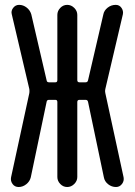

<svg xmlns="http://www.w3.org/2000/svg" viewBox="-20 -750 540 770"><path d="M54.7 0Q39.1 0 30.3 -12.2Q21.5 -24.4 24.4 -39.1L97.7 -377Q98.6 -384.8 97.7 -392.6L27.3 -692.4Q23.4 -706.1 32.7 -718.3Q42 -730.5 56.6 -730.5Q73.2 -730.5 86.9 -719.7Q100.6 -709 105.5 -692.4L167 -427.7Q168 -419.9 176.8 -419.9H202.1Q210 -419.9 210 -428.7V-690.4Q210 -706.1 221.7 -718.3Q233.4 -730.5 249.5 -730.5Q265.6 -730.5 277.8 -718.3Q290 -706.1 290 -690.4V-428.7Q290 -419.9 298.8 -419.9H323.2Q331.1 -419.9 333 -427.7L394.5 -692.4Q397.5 -708 411.6 -719.2Q425.8 -730.5 444.3 -730.5Q459 -730.5 467.3 -718.3Q475.6 -706.1 472.7 -692.4L402.3 -392.6Q400.4 -384.8 402.3 -377L475.6 -39.1Q478.5 -24.4 469.2 -12.2Q460 0 445.3 0Q427.7 0 413.6 -11.2Q399.4 -22.5 396.5 -39.1L333 -341.8Q331.1 -349.6 323.2 -349.6H298.8Q290 -349.6 290 -340.8V-40Q290 -24.4 277.8 -12.2Q265.6 0 249.5 0Q233.4 0 221.7 -12.2Q210 -24.4 210 -40V-340.8Q210 -349.6 202.1 -349.6H176.8Q168 -349.6 167 -341.8L103.5 -39.1Q99.6 -22.5 85.4 -11.2Q71.3 0 54.7 0Z"/></svg>

Font: Rounded Mgen+ 1m regular
Style: Regular
Weight: 400
Designer: [Source Han Sans]
Ryoko NISHIZUKA  (kana & ideographs); Paul D. Hunt (Latin, Greek & Cyrillic); Wenlong ZHANG  (bopomofo
Version: Version 1.059.20150602